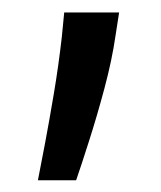

<svg xmlns="http://www.w3.org/2000/svg" viewBox="-20 -119 264 314"><path d="M174.8 -98.6 168.9 -60.5Q163.1 -20.5 150.9 25.1Q138.7 70.8 125.7 111.3Q112.8 151.9 104.5 175.8H42Q46.4 153.3 53.5 116.2Q60.5 79.1 68.1 33.9Q75.7 -11.2 81.1 -58.6L85 -98.6Z"/></svg>

Font: Inter Display V
Style: Regular
Weight: 400
Designer: Rasmus Andersson
Foundry: rsms
Version: Version 3.015;git-src